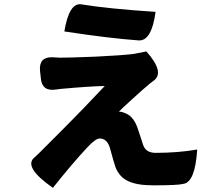

<svg xmlns="http://www.w3.org/2000/svg" viewBox="-20 -834 1040 922"><path d="M289 -683Q312 -823 371 -813Q500 -792 727 -777Q708 -635 645 -640Q505 -650 289 -683ZM683 -587Q771 -488 720 -448L700 -433Q664 -403 614 -357Q564 -312 551 -298Q567 -298 589 -287Q622 -271 640 -221Q645 -207 654 -179Q663 -152 666 -142Q678 -100 727 -100Q835 -100 927 -116Q917 42 860 49Q835 56 716 56Q638 56 596 36Q554 17 535 -30Q526 -56 508 -123Q494 -169 459 -169Q439 -169 399 -126Q328 -50 234 68Q92 -31 144 -77Q141 -73 172 -103Q182 -113 252 -183Q323 -254 383 -316L483 -421Q413 -420 271 -407L248 -404Q181 -394 176 -459L172 -496Q167 -561 232 -559L269 -557Q316 -557 440 -562Q564 -568 622 -575L683 -587Z"/></svg>

Font: Swei Half Moon CJK SC
Style: Black
Weight: 900
Version: Version 2.071